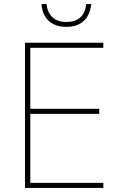

<svg xmlns="http://www.w3.org/2000/svg" viewBox="-20 -924 590 944"><path d="M103 0V-714H488V-689H129V-389H468V-364H129V-25H488V0ZM306 -792Q252 -792 220 -821Q188 -850 184 -904H209Q213 -863 237.5 -839.5Q262 -816 306 -816Q394 -816 404 -904H429Q422 -849 391 -820.5Q360 -792 306 -792Z"/></svg>

Font: Noto Sans UI Thin
Style: Regular
Weight: 250
Designer: Monotype Design Team
Foundry: Monotype Imaging Inc.
Version: Version 1.001